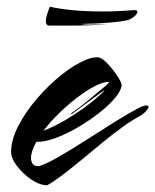

<svg xmlns="http://www.w3.org/2000/svg" viewBox="-20 -543 461 570"><path d="M120 7Q98 7 73 -10Q48 -27 30.5 -50Q13 -73 13 -92Q13 -128 34.5 -169.5Q56 -211 90.5 -251Q125 -291 164 -322Q203 -353 239 -367Q249 -371 257 -372Q265 -373 269 -373Q281 -373 297 -356.5Q313 -340 326 -321Q339 -302 341 -292Q341 -276 322.5 -253.5Q304 -231 274 -207.5Q244 -184 209.5 -164Q175 -144 143 -132.5Q111 -121 88 -122Q72 -93 72 -74Q72 -64 77 -56.5Q82 -49 97 -50Q121 -58 157 -79Q193 -100 234.5 -126.5Q276 -153 316.5 -178.5Q357 -204 389 -221Q406 -230 414 -230Q421 -230 421 -225Q421 -221 412.5 -212Q404 -203 387 -194Q378 -189 367 -182Q356 -175 344 -166Q316 -146 284.5 -120Q253 -94 221.5 -68Q190 -42 163.5 -22Q137 -2 120 7ZM109 -155Q139 -166 173 -186Q207 -206 237 -228.5Q267 -251 285 -269L290 -274Q290 -276 278 -267L194 -205Q193 -204 191 -204Q190 -204 192 -206.5Q194 -209 199 -212Q219 -226 240 -243.5Q261 -261 280 -277Q304 -296 304 -300Q281 -300 245 -278Q209 -256 172.5 -223Q136 -190 109 -155ZM125 -467Q116 -468 116 -480Q116 -488 119.5 -499.5Q123 -511 128 -523Q192 -509 284 -509Q307 -509 330.5 -510Q354 -511 376 -513H379Q388 -513 388 -508Q388 -502 378.5 -494Q369 -486 358 -483Q340 -479 312 -476.5Q284 -474 258 -473Q232 -472 220 -472Q224 -471 230.5 -470.5Q237 -470 246 -470Q257 -470 271 -470.5Q285 -471 301 -472Q276 -469 245 -468Q214 -467 187 -467Z"/></svg>

Font: Smooch
Style: Regular
Weight: 400
Designer: Robert E. Leuschke
Foundry: Robert E. Leuschke
Version: Version 1.010; ttfautohint (v1.8.3)